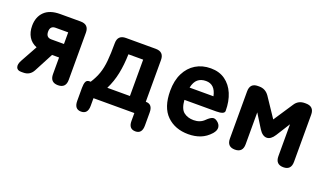

<svg xmlns="http://www.w3.org/2000/svg" viewBox="-65 -915 2446 1444"><g transform="rotate(20 1157.5 -193.0)"><path d="M95 0Q64 0 56.5 -22.5Q49 -45 68 -79L142 -213Q99 -230 77 -266.5Q55 -303 55 -354Q55 -425 97.5 -467Q140 -509 223 -509H387Q453 -509 453 -443V-66Q453 0 390 0Q327 0 327 -66V-199H271L191 -47Q166 0 113 0ZM226 -307H327V-400H226Q183 -400 183 -354Q183 -307 226 -307Z M621 127Q567 127 567 61V-43Q567 -75 574.5 -92Q582 -109 603 -109H613Q642 -154 657.5 -198.5Q673 -243 678.5 -301Q684 -359 684 -443Q684 -509 750 -509H988Q1054 -509 1054 -443V-109H1056Q1109 -109 1109 -43V61Q1109 127 1056 127Q1002 127 1002 64V0H675V61Q675 127 621 127ZM746 -109H927V-400H809Q807 -316 792.5 -244.5Q778 -173 746 -109Z M1436 11Q1330 11 1264 -53.5Q1198 -118 1198 -250Q1198 -332 1227.5 -391Q1257 -450 1309 -481.5Q1361 -513 1429 -513Q1497 -513 1544.5 -479Q1592 -445 1617 -386Q1642 -327 1642 -250Q1642 -222 1576 -222H1322Q1327 -152 1358.5 -127Q1390 -102 1438 -102Q1490 -102 1523 -135Q1546 -158 1565 -165.5Q1584 -173 1606 -156Q1629 -139 1632 -114.5Q1635 -90 1611 -62Q1576 -23 1532.5 -6Q1489 11 1436 11ZM1327 -322H1518Q1500 -411 1427 -411Q1387 -411 1362 -390Q1337 -369 1327 -322Z M1806 0Q1743 0 1743 -66V-443Q1743 -509 1806 -509H1818Q1867 -509 1897 -466L2000 -312L2102 -466Q2129 -509 2181 -509H2190Q2256 -509 2256 -443V-66Q2256 0 2194 0Q2131 0 2131 -66V-321L2061 -210Q2033 -166 2000 -166Q1966 -166 1938 -210L1869 -321V-66Q1869 0 1806 0Z"/></g></svg>

Font: Zen Maru Gothic Black
Style: Regular
Weight: 900
Designer: Yoshimichi Ohira
Foundry: Positype
Version: Version 1.001